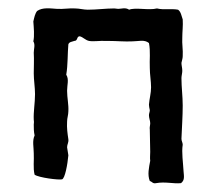

<svg xmlns="http://www.w3.org/2000/svg" viewBox="-20 -445 511 455"><path d="M409 -11C418 -18 416 -27 415 -39C414 -59 410 -84 413 -102C413 -107 410 -111 410 -116C411 -143 413 -169 413 -195C413 -217 410 -238 410 -260C410 -265 412 -272 412 -277C412 -284 410 -290 410 -296C411 -302 413 -306 413 -312C414 -327 411 -341 412 -356C412 -370 414 -384 413 -399C410 -407 409 -417 402 -422C387 -425 368 -421 352 -425C332 -420 301 -428 286 -422C277 -428 268 -424 260 -424C257 -424 254 -425 251 -425C230 -425 209 -422 188 -422C178 -422 168 -425 158 -425C144 -426 130 -423 115 -424C99 -425 81 -428 68 -419C63 -413 61 -403 59 -394C60 -380 62 -360 59 -347C64 -339 60 -329 60 -320C61 -303 60 -286 60 -271C60 -255 63 -238 63 -222C63 -201 59 -180 60 -161C61 -155 60 -152 60 -150C60 -141 60 -133 62 -124C56 -111 60 -96 60 -82C61 -65 58 -47 62 -31C72 -24 119 -18 127 -20C134 -22 140 -55 142 -77L139 -96C139 -103 143 -107 142 -115C140 -128 138 -142 139 -157C139 -165 142 -173 142 -181C143 -197 139 -213 139 -230C139 -244 144 -257 137 -268C141 -291 140 -319 142 -340C144 -346 151 -346 156 -348C165 -348 161 -359 169 -359C177 -357 182 -350 191 -348C202 -346 220 -349 229 -348H237C257 -348 276 -346 294 -347C308 -347 322 -352 333 -343C337 -323 334 -303 335 -284C335 -268 338 -253 338 -238C338 -224 334 -211 333 -197C333 -193 334 -189 335 -184C335 -180 333 -176 333 -172C333 -165 336 -159 336 -153C336 -148 334 -143 335 -138C335 -120 336 -102 336 -85C336 -78 335 -71 336 -64C333 -48 329 -31 335 -16C340 -15 342 -9 350 -11C372 -15 391 -9 409 -11Z"/></svg>

Font: FuturaRener
Style: Regular
Weight: 400
Designer: BSozoo
Foundry: BSozoo
Version: Version 1.0